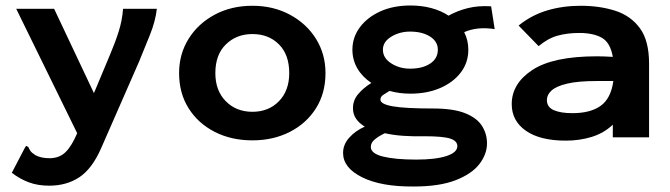

<svg xmlns="http://www.w3.org/2000/svg" viewBox="-20 -500 2440 699"><path d="M159 176Q118 176 85.5 164Q53 152 23 129L70 39L75 31L83 35Q86 42 90.5 49Q95 56 109 65Q130 76 160 76Q196 76 218.5 54Q241 32 261 -15L39 -468H177L322 -161L381 -302Q399 -344 412 -385Q425 -426 428 -468H551Q546 -423 525.5 -372Q505 -321 486 -275L348 40Q315 115 268.5 145.5Q222 176 159 176Z M899 11Q822 11 761.5 -20Q701 -51 666.5 -106Q632 -161 632 -234Q632 -303 666.5 -358.5Q701 -414 761.5 -446.5Q822 -479 899 -479Q975 -479 1035.5 -446.5Q1096 -414 1130.5 -358.5Q1165 -303 1165 -234Q1165 -161 1130.5 -106Q1096 -51 1035.5 -20Q975 11 899 11ZM899 -93Q958 -93 995.5 -131.5Q1033 -170 1033 -234Q1033 -301 995.5 -338.5Q958 -376 899 -376Q841 -376 802.5 -338.5Q764 -301 764 -234Q764 -170 802 -131.5Q840 -93 899 -93Z M1474 -159Q1434 -159 1398 -169Q1385 -161 1375 -154.5Q1365 -148 1365 -137Q1365 -121 1409.5 -113Q1454 -105 1557 -105Q1630 -105 1673 -88Q1716 -71 1734.5 -42Q1753 -13 1753 22Q1753 61 1725.5 97Q1698 133 1639 156Q1580 179 1486 179Q1368 180 1298.5 145.5Q1229 111 1229 57Q1229 26 1251.5 1Q1274 -24 1308 -39Q1288 -51 1276.5 -67.5Q1265 -84 1265 -106Q1265 -135 1284 -157.5Q1303 -180 1332 -198Q1299 -220 1281 -251Q1263 -282 1263 -319Q1263 -364 1290 -400.5Q1317 -437 1364.5 -458.5Q1412 -480 1474 -480Q1515 -480 1550.5 -470.5Q1586 -461 1613 -443Q1645 -461 1683.5 -470.5Q1722 -480 1768 -477L1781 -394Q1718 -404 1670 -383Q1685 -353 1685 -319Q1685 -272 1657.5 -236Q1630 -200 1582.5 -179.5Q1535 -159 1474 -159ZM1473 -250Q1518 -250 1546 -268.5Q1574 -287 1574 -319Q1574 -349 1545.5 -367Q1517 -385 1473 -385Q1435 -385 1404.5 -366.5Q1374 -348 1374 -319Q1374 -289 1404 -269.5Q1434 -250 1473 -250ZM1330 35Q1330 59 1374.5 70Q1419 81 1496 81Q1566 81 1605.5 68Q1645 55 1645 32Q1645 13 1619 4.5Q1593 -4 1524 -4Q1485 -3 1448.5 -5.5Q1412 -8 1381 -15Q1360 -5 1345 7Q1330 19 1330 35Z M2040 12Q1946 12 1894.5 -24Q1843 -60 1843 -121Q1843 -196 1918.5 -245.5Q1994 -295 2153 -295Q2164 -295 2179 -294.5Q2194 -294 2211 -293Q2202 -345 2171 -362.5Q2140 -380 2089 -380Q2045 -380 2009.5 -370Q1974 -360 1941 -332L1868 -407Q1915 -445 1972 -462Q2029 -479 2094 -479Q2163 -479 2219.5 -461Q2276 -443 2309.5 -397.5Q2343 -352 2343 -269V0H2211V-46Q2178 -15 2134 -1.5Q2090 12 2040 12ZM1971 -136Q1971 -110 1996 -99Q2021 -88 2064 -88Q2129 -88 2166.5 -114.5Q2204 -141 2213 -205Q2196 -205 2180 -205Q2164 -205 2152 -205Q2084 -205 2044.5 -195.5Q2005 -186 1988 -170.5Q1971 -155 1971 -136Z"/></svg>

Font: Inconsolata Expanded ExtraBold
Style: Regular
Weight: 800
Width: 7
Monospace: yes
Designer: Raph Levien, Cyreal, Brenton Simpson
Foundry: Raph Levien, Cyreal, Google
Version: Version 3.001; ttfautohint (v1.8.2.53-6de2)